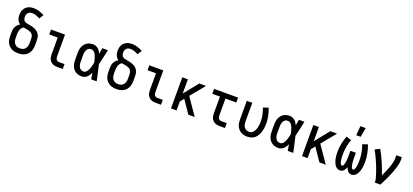

<svg xmlns="http://www.w3.org/2000/svg" viewBox="42 -1883 6492 3018"><g transform="rotate(20 3288.0 -374.0)"><path d="M274 8Q246 8 217.5 3Q189 -2 164 -15Q139 -28 119 -48.5Q99 -69 87 -94.5Q75 -120 70 -148Q65 -176 65 -205V-271Q65 -294 69.5 -317.5Q74 -341 85 -362Q96 -383 113 -400Q130 -417 151 -428Q135 -439 122 -454.5Q109 -470 101.5 -488Q94 -506 90.5 -525.5Q87 -545 87 -565Q87 -589 91.5 -612Q96 -635 106.5 -656.5Q117 -678 134 -695Q151 -712 172 -723Q193 -734 216 -738.5Q239 -743 263 -743Q311 -743 357 -729Q403 -715 445 -692L400 -620Q385 -629 369.5 -636Q354 -643 337.5 -648.5Q321 -654 304 -657.5Q287 -661 270 -661Q251 -661 233 -655Q215 -649 202.5 -635.5Q190 -622 184.5 -604Q179 -586 179 -567Q179 -548 184.5 -530Q190 -512 204 -499.5Q218 -487 236.5 -483Q255 -479 273 -476L274 -475Q301 -471 328 -465Q355 -459 380.5 -448Q406 -437 427.5 -419.5Q449 -402 462.5 -377.5Q476 -353 479.5 -325.5Q483 -298 483 -271V-205Q483 -176 478 -148Q473 -120 461 -94.5Q449 -69 429 -48.5Q409 -28 384 -15Q359 -2 330.5 3Q302 8 274 8ZM274 -74Q291 -74 307.5 -77.5Q324 -81 338 -89.5Q352 -98 362.5 -111Q373 -124 379.5 -139.5Q386 -155 388.5 -171.5Q391 -188 391 -205V-271Q391 -291 387 -311.5Q383 -332 370.5 -348.5Q358 -365 339 -374Q320 -383 300 -388Q280 -393 260 -396Q240 -399 220 -403Q203 -394 190 -379Q177 -364 170 -346Q163 -328 160 -309Q157 -290 157 -271V-205Q157 -188 159.5 -171.5Q162 -155 168.5 -139.5Q175 -124 185.5 -111Q196 -98 210 -89.5Q224 -81 240.5 -77.5Q257 -74 274 -74Z M931 0Q910 0 889 -3.5Q868 -7 849.5 -16Q831 -25 816 -40Q801 -55 792 -74Q783 -93 779.5 -113.5Q776 -134 776 -155V-438H634V-520H868V-155Q868 -141 871 -127.5Q874 -114 882.5 -103Q891 -92 904 -87Q917 -82 931 -82H1019V0Z M1338 8Q1311 8 1284.5 2Q1258 -4 1235.5 -18.5Q1213 -33 1196.5 -54Q1180 -75 1170 -100Q1160 -125 1156.5 -151.5Q1153 -178 1153 -205V-315Q1153 -342 1156.5 -368.5Q1160 -395 1170 -420Q1180 -445 1196.5 -466Q1213 -487 1235.5 -501.5Q1258 -516 1284.5 -522Q1311 -528 1338 -528Q1361 -528 1383 -519.5Q1405 -511 1422.5 -496Q1440 -481 1453 -461.5Q1466 -442 1476 -421Q1480 -445 1484 -470Q1488 -495 1493 -520H1585Q1571 -456 1557.5 -391.5Q1544 -327 1528 -263Q1545 -198 1558.5 -132Q1572 -66 1587 0H1495Q1490 -26 1486 -52Q1482 -78 1478 -104Q1467 -82 1454.5 -62Q1442 -42 1424.5 -26Q1407 -10 1384.5 -1Q1362 8 1338 8ZM1338 -74Q1358 -74 1374 -86Q1390 -98 1400.5 -114.5Q1411 -131 1418.5 -149.5Q1426 -168 1431.5 -187Q1437 -206 1441.5 -225Q1446 -244 1450 -263Q1446 -282 1441.5 -300.5Q1437 -319 1431 -337.5Q1425 -356 1418 -374Q1411 -392 1400 -407.5Q1389 -423 1373 -434.5Q1357 -446 1338 -446Q1323 -446 1308.5 -441.5Q1294 -437 1282.5 -426.5Q1271 -416 1264 -402.5Q1257 -389 1252.5 -374.5Q1248 -360 1246.5 -345Q1245 -330 1245 -315V-205Q1245 -190 1246.5 -175Q1248 -160 1252.5 -145.5Q1257 -131 1264 -117.5Q1271 -104 1282.5 -93.5Q1294 -83 1308.5 -78.5Q1323 -74 1338 -74Z M1918 8Q1890 8 1861.5 3Q1833 -2 1808 -15Q1783 -28 1763 -48.5Q1743 -69 1731 -94.5Q1719 -120 1714 -148Q1709 -176 1709 -205V-271Q1709 -294 1713.5 -317.5Q1718 -341 1729 -362Q1740 -383 1757 -400Q1774 -417 1795 -428Q1779 -439 1766 -454.5Q1753 -470 1745.5 -488Q1738 -506 1734.5 -525.5Q1731 -545 1731 -565Q1731 -589 1735.5 -612Q1740 -635 1750.5 -656.5Q1761 -678 1778 -695Q1795 -712 1816 -723Q1837 -734 1860 -738.5Q1883 -743 1907 -743Q1955 -743 2001 -729Q2047 -715 2089 -692L2044 -620Q2029 -629 2013.5 -636Q1998 -643 1981.5 -648.5Q1965 -654 1948 -657.5Q1931 -661 1914 -661Q1895 -661 1877 -655Q1859 -649 1846.5 -635.5Q1834 -622 1828.5 -604Q1823 -586 1823 -567Q1823 -548 1828.5 -530Q1834 -512 1848 -499.5Q1862 -487 1880.5 -483Q1899 -479 1917 -476L1918 -475Q1945 -471 1972 -465Q1999 -459 2024.5 -448Q2050 -437 2071.5 -419.5Q2093 -402 2106.5 -377.5Q2120 -353 2123.5 -325.5Q2127 -298 2127 -271V-205Q2127 -176 2122 -148Q2117 -120 2105 -94.5Q2093 -69 2073 -48.5Q2053 -28 2028 -15Q2003 -2 1974.5 3Q1946 8 1918 8ZM1918 -74Q1935 -74 1951.5 -77.5Q1968 -81 1982 -89.5Q1996 -98 2006.5 -111Q2017 -124 2023.5 -139.5Q2030 -155 2032.5 -171.5Q2035 -188 2035 -205V-271Q2035 -291 2031 -311.5Q2027 -332 2014.5 -348.5Q2002 -365 1983 -374Q1964 -383 1944 -388Q1924 -393 1904 -396Q1884 -399 1864 -403Q1847 -394 1834 -379Q1821 -364 1814 -346Q1807 -328 1804 -309Q1801 -290 1801 -271V-205Q1801 -188 1803.5 -171.5Q1806 -155 1812.5 -139.5Q1819 -124 1829.5 -111Q1840 -98 1854 -89.5Q1868 -81 1884.5 -77.5Q1901 -74 1918 -74Z M2575 0Q2554 0 2533 -3.5Q2512 -7 2493.5 -16Q2475 -25 2460 -40Q2445 -55 2436 -74Q2427 -93 2423.5 -113.5Q2420 -134 2420 -155V-438H2278V-520H2512V-155Q2512 -141 2515 -127.5Q2518 -114 2526.5 -103Q2535 -92 2548 -87Q2561 -82 2575 -82H2663V0Z M3120 0 2975 -213 2923 -149V0H2830V-520H2923V-282L3114 -520H3227L3032 -283L3227 0Z M3644 0Q3623 0 3602.5 -3.5Q3582 -7 3563.5 -16Q3545 -25 3530 -40Q3515 -55 3506 -74Q3497 -93 3493.5 -113.5Q3490 -134 3490 -155V-438H3361V-520H3763V-438H3582V-155Q3582 -141 3585 -127.5Q3588 -114 3596.5 -103Q3605 -92 3618 -87Q3631 -82 3644 -82H3733V0Z M4106 8Q4078 8 4051 2Q4024 -4 4000.5 -17.5Q3977 -31 3958.5 -52Q3940 -73 3929 -98Q3918 -123 3913.5 -150Q3909 -177 3909 -205V-520H4001V-205Q4001 -181 4006 -157.5Q4011 -134 4024.5 -114.5Q4038 -95 4060 -84.5Q4082 -74 4105 -74Q4122 -74 4138.5 -79Q4155 -84 4167.5 -95.5Q4180 -107 4189 -121.5Q4198 -136 4204.5 -151.5Q4211 -167 4215 -183.5Q4219 -200 4221.5 -216.5Q4224 -233 4225.5 -250Q4227 -267 4227 -284Q4227 -341 4215.5 -397Q4204 -453 4183 -507L4269 -536Q4293 -476 4306 -412Q4319 -348 4319 -284Q4319 -250 4314.5 -216Q4310 -182 4300.5 -149.5Q4291 -117 4274 -87Q4257 -57 4231.5 -34.5Q4206 -12 4173 -2Q4140 8 4106 8Z M4626 8Q4599 8 4572.5 2Q4546 -4 4523.5 -18.5Q4501 -33 4484.5 -54Q4468 -75 4458 -100Q4448 -125 4444.5 -151.5Q4441 -178 4441 -205V-315Q4441 -342 4444.5 -368.5Q4448 -395 4458 -420Q4468 -445 4484.5 -466Q4501 -487 4523.5 -501.5Q4546 -516 4572.5 -522Q4599 -528 4626 -528Q4649 -528 4671 -519.5Q4693 -511 4710.5 -496Q4728 -481 4741 -461.5Q4754 -442 4764 -421Q4768 -445 4772 -470Q4776 -495 4781 -520H4873Q4859 -456 4845.5 -391.5Q4832 -327 4816 -263Q4833 -198 4846.5 -132Q4860 -66 4875 0H4783Q4778 -26 4774 -52Q4770 -78 4766 -104Q4755 -82 4742.5 -62Q4730 -42 4712.5 -26Q4695 -10 4672.5 -1Q4650 8 4626 8ZM4626 -74Q4646 -74 4662 -86Q4678 -98 4688.5 -114.5Q4699 -131 4706.5 -149.5Q4714 -168 4719.5 -187Q4725 -206 4729.5 -225Q4734 -244 4738 -263Q4734 -282 4729.5 -300.5Q4725 -319 4719 -337.5Q4713 -356 4706 -374Q4699 -392 4688 -407.5Q4677 -423 4661 -434.5Q4645 -446 4626 -446Q4611 -446 4596.5 -441.5Q4582 -437 4570.5 -426.5Q4559 -416 4552 -402.5Q4545 -389 4540.5 -374.5Q4536 -360 4534.5 -345Q4533 -330 4533 -315V-205Q4533 -190 4534.5 -175Q4536 -160 4540.5 -145.5Q4545 -131 4552 -117.5Q4559 -104 4570.5 -93.5Q4582 -83 4596.5 -78.5Q4611 -74 4626 -74Z M5312 0 5167 -213 5115 -149V0H5022V-520H5115V-282L5306 -520H5419L5224 -283L5419 0Z M5659 8Q5639 8 5620 0Q5601 -8 5587 -22.5Q5573 -37 5563 -55Q5553 -73 5546 -91.5Q5539 -110 5534.5 -130Q5530 -150 5527.5 -170Q5525 -190 5523.5 -210Q5522 -230 5522 -250Q5522 -321 5536 -391Q5550 -461 5575 -528L5661 -499Q5638 -439 5626.5 -376Q5615 -313 5615 -249Q5615 -239 5615 -229.5Q5615 -220 5615.5 -210.5Q5616 -201 5617 -191.5Q5618 -182 5619 -172.5Q5620 -163 5621 -153.5Q5622 -144 5624 -134.5Q5626 -125 5628.5 -116Q5631 -107 5635 -98Q5639 -89 5645.5 -81.5Q5652 -74 5661 -74Q5671 -74 5678 -82.5Q5685 -91 5688.5 -100.5Q5692 -110 5694.5 -119.5Q5697 -129 5699 -139Q5701 -149 5702.5 -159Q5704 -169 5705 -179Q5706 -189 5706.5 -199Q5707 -209 5707.5 -219.5Q5708 -230 5708 -240Q5708 -250 5708 -260V-338H5800V-260Q5800 -250 5800 -240Q5800 -230 5800.5 -219.5Q5801 -209 5801.5 -199Q5802 -189 5803 -179Q5804 -169 5805.5 -159Q5807 -149 5809 -139Q5811 -129 5813.5 -119.5Q5816 -110 5819.5 -100.5Q5823 -91 5830 -82.5Q5837 -74 5847 -74Q5856 -74 5862.5 -81.5Q5869 -89 5873 -98Q5877 -107 5879.5 -116Q5882 -125 5884 -134.5Q5886 -144 5887 -153.5Q5888 -163 5889 -172.5Q5890 -182 5891 -191.5Q5892 -201 5892.5 -210.5Q5893 -220 5893 -229.5Q5893 -239 5893 -249Q5893 -313 5881.5 -376Q5870 -439 5847 -499L5933 -528Q5958 -461 5972 -391Q5986 -321 5986 -250Q5986 -230 5984.5 -210Q5983 -190 5980.5 -170Q5978 -150 5973.5 -130Q5969 -110 5962 -91.5Q5955 -73 5945 -55Q5935 -37 5921 -22.5Q5907 -8 5888 0Q5869 8 5849 8Q5832 8 5815.5 0.5Q5799 -7 5787.5 -20Q5776 -33 5768 -49Q5760 -65 5754 -81Q5748 -65 5740 -49Q5732 -33 5720.5 -20Q5709 -7 5692.5 0.5Q5676 8 5659 8ZM5711 -600 5723 -756H5812L5784 -600Z M6240 0Q6240 -33 6232 -64.5Q6224 -96 6214 -127.5Q6204 -159 6193 -189.5Q6182 -220 6170 -250.5Q6158 -281 6145 -311Q6132 -341 6118.5 -370.5Q6105 -400 6090 -429.5Q6075 -459 6058 -487L6138 -528Q6164 -483 6187 -435.5Q6210 -388 6231 -340Q6252 -292 6270.5 -243Q6289 -194 6305 -144Q6317 -169 6329 -195.5Q6341 -222 6352 -248Q6363 -274 6373 -301Q6383 -328 6391 -355.5Q6399 -383 6405 -411Q6411 -439 6411 -468V-520H6503V-468Q6503 -437 6496.5 -406Q6490 -375 6481.5 -345Q6473 -315 6462 -285.5Q6451 -256 6439.5 -227Q6428 -198 6415 -169.5Q6402 -141 6388.5 -112.5Q6375 -84 6361 -56Q6347 -28 6333 0Z"/></g></svg>

Font: Iosevka Semi-Condensed Medium
Style: Regular
Weight: 500
Monospace: yes
Designer: Belleve Invis
Foundry: Belleve Invis
Version: Version 27.3.5